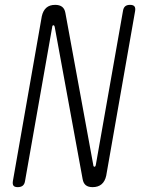

<svg xmlns="http://www.w3.org/2000/svg" viewBox="-20 -760 640 790"><path d="M152 -693Q157 -716 170.5 -728Q184 -740 207 -740Q225 -740 235.5 -732Q246 -724 249 -707L364 -80Q364 -77 365.5 -75.5Q367 -74 369 -74Q371 -74 372 -75.5Q373 -77 374 -80L486 -715Q488 -728 495 -734Q502 -740 515 -740Q528 -740 533 -734Q538 -728 536 -715L417 -37Q412 -14 398 -2Q384 10 361 10Q343 10 333 2Q323 -6 320 -23L205 -650Q204 -653 203 -654.5Q202 -656 200 -656Q198 -656 196.5 -654.5Q195 -653 195 -650L83 -15Q81 -2 73.5 4Q66 10 53 10Q40 10 35.5 4Q31 -2 33 -15Z"/></svg>

Font: Maple Mono Thin
Style: Italic
Weight: 250
Italic angle: -10°
Monospace: yes
Designer: subframe7536
Version: Version 7.000